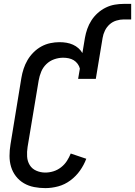

<svg xmlns="http://www.w3.org/2000/svg" viewBox="-20 -960 695 988"><path d="M213 8Q184 8 155.5 2.5Q127 -3 103 -17Q79 -31 62 -53Q45 -75 37 -101.5Q29 -128 29 -157.5Q29 -187 34 -217L90 -559Q94 -583 101.5 -606Q109 -629 121.5 -650.5Q134 -672 152.5 -690.5Q171 -709 193 -721Q215 -733 239 -738Q263 -743 286 -743Q305 -743 322.5 -740Q340 -737 355.5 -730Q371 -723 383.5 -712Q396 -701 404 -687L417 -765Q421 -788 429 -811Q437 -834 450.5 -855Q464 -876 483 -893Q502 -910 524.5 -921Q547 -932 570.5 -936Q594 -940 617 -940H655V-860H617Q598 -860 578.5 -854Q559 -848 544 -834.5Q529 -821 520 -802.5Q511 -784 508 -765L473 -554H382L391 -607Q388 -620 379.5 -631.5Q371 -643 359.5 -650Q348 -657 334 -660Q320 -663 305 -663Q282 -663 259 -655Q236 -647 218.5 -630Q201 -613 192 -591Q183 -569 179 -546L122 -204Q118 -179 119.5 -154.5Q121 -130 133 -110.5Q145 -91 167 -81.5Q189 -72 213 -72Q234 -72 255 -78.5Q276 -85 294 -99Q312 -113 324 -131.5Q336 -150 344 -170L424 -143Q412 -111 391.5 -82Q371 -53 342 -31.5Q313 -10 279.5 -1Q246 8 213 8Z"/></svg>

Font: Iosevka SS04 Medium
Style: Italic
Weight: 500
Italic angle: -9°
Monospace: yes
Designer: Belleve Invis
Foundry: Belleve Invis
Version: Version 19.0.0; ttfautohint (v1.8.4)